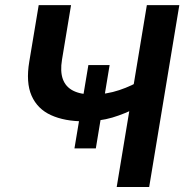

<svg xmlns="http://www.w3.org/2000/svg" viewBox="-20 -748 737 768"><path d="M315.9 -262.7Q238.3 -262.7 184.1 -287.4Q129.9 -312 106.4 -365Q83 -418 97.2 -502L134.8 -727.5H264.2L228 -509.3Q220.2 -462.4 231.4 -431.4Q242.7 -400.4 272.5 -385.3Q302.2 -370.1 349.1 -370.1Q405.3 -370.1 457 -387.5Q508.8 -404.8 551.3 -431.6L532.7 -320.3Q480.5 -293 429.4 -277.8Q378.4 -262.7 315.9 -262.7ZM446.8 0 567.4 -727.5H697.3L576.7 0ZM277.8 -154.3 333.5 -487.8H418.5L363.3 -154.3Z"/></svg>

Font: Inter 28pt SemiBold
Style: Italic
Weight: 600
Italic angle: -9.3988°
Designer: Rasmus Andersson
Foundry: rsms
Version: Version 4.001;git-66647c0bb